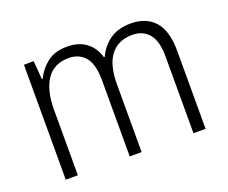

<svg xmlns="http://www.w3.org/2000/svg" viewBox="-94 -688 990 835"><g transform="rotate(-20 401.0 -271.0)"><path d="M577 -542Q648 -542 687.5 -498Q727 -454 727 -359V0H671V-355Q671 -427 643 -460Q615 -493 567 -493Q501 -493 466 -448Q431 -403 431 -313V0H376V-352Q376 -427 348 -460Q320 -493 272 -493Q204 -493 170 -443Q136 -393 136 -304V0H80V-532H125L132 -447H136Q154 -486 189.5 -514Q225 -542 282 -542Q336 -542 370.5 -516Q405 -490 418 -444H422Q443 -490 481.5 -516Q520 -542 577 -542Z"/></g></svg>

Font: Noto Sans Georgian SemiCondensed Light
Style: Regular
Weight: 300
Width: 4
Designer: Monotype Design Team, Akaki Razmadze
Foundry: Google LLC
Version: Version 2.005; ttfautohint (v1.8.4.7-5d5b)